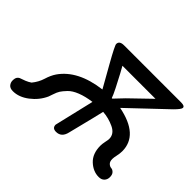

<svg xmlns="http://www.w3.org/2000/svg" viewBox="-109 -588 752 752"><g transform="rotate(45 267.0 -212.5)"><path d="M-6.8 -23.9Q-6.8 -37.1 -2 -43.5Q2.9 -49.8 10.5 -52Q18.1 -54.2 30 -59.1Q42 -64 51.8 -70.8Q69.8 -92.8 77.4 -117.9Q85 -143.1 97.2 -161.1Q147 -232.9 267.1 -248Q245.1 -288.1 215.8 -338.9Q178.7 -404.8 179.2 -412.1Q179.2 -430.2 205.1 -430.2H521Q541 -430.2 541 -419.9Q541 -412.1 518.1 -389.2Q518.1 -389.2 367.2 -246.1Q493.2 -221.2 493.2 -131.8Q493.2 -119.6 490 -105.2Q486.8 -90.8 486.8 -83Q486.8 -68.8 493.9 -62Q501 -55.2 509 -54.7Q517.1 -54.2 523.9 -47.1Q530.8 -40 530.8 -25.9Q530.8 -12.7 522.5 -3.9Q514.2 4.9 499 4.9Q468.3 4.9 442.6 -19Q417 -43 417 -86.9Q417 -96.7 419.9 -110.4Q422.9 -124 422.9 -129.9Q422.9 -157.7 392.8 -171.9Q362.8 -186 331.1 -188Q328.1 -172.9 293.9 -37.1Q286.1 -2 255.9 -2Q234.9 -2 234.9 -21L273.9 -186Q238.8 -181.2 213.4 -171.1Q188 -161.1 174.6 -147Q161.1 -132.8 155 -123.3Q148.9 -113.8 143.6 -97.4Q138.2 -81.1 137.2 -79.1Q121.1 -43.9 89.1 -19.5Q57.1 4.9 23.9 4.9Q7.8 4.9 0.5 -3.9Q-6.8 -12.7 -6.8 -23.9ZM256.8 -369.1Q257.8 -368.2 272 -341.6Q286.1 -314.9 299.6 -288.6Q313 -262.2 316.9 -250H319.8L356 -288.1L439.9 -369.1Z"/></g></svg>

Font: CMU Typewriter Text
Style: Italic
Weight: 500
Italic angle: -14.04°
Version: Version 0.7.0